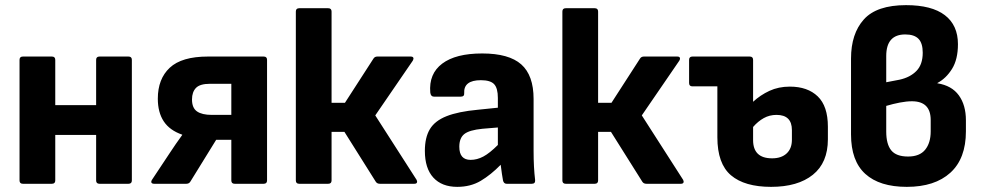

<svg xmlns="http://www.w3.org/2000/svg" viewBox="-20 -715 3825 747"><path d="M69 0Q56 0 56 -13V-482Q56 -495 69 -495H182Q195 -495 195 -482V-306H354V-482Q354 -495 367 -495H480Q493 -495 493 -482V-13Q493 0 480 0H367Q354 0 354 -13V-190H195V-13Q195 0 182 0Z M580 0Q572 0 569.5 -4Q567 -8 571 -15L640 -119Q651 -136 663.5 -154Q676 -172 689 -190V-191Q640 -208 617 -243Q594 -278 594 -331Q594 -408 640.5 -451.5Q687 -495 789 -495H1006Q1019 -495 1019 -482V-13Q1019 0 1006 0H893Q880 0 880 -13V-171H821L721 -9Q716 0 705 0ZM804 -268H880V-389H797Q758 -389 742.5 -373Q727 -357 727 -328Q727 -295 746.5 -281.5Q766 -268 804 -268Z M1601 -15Q1604 -9 1602 -4.5Q1600 0 1592 0H1458Q1447 0 1442 -8L1320 -202H1270V-13Q1270 0 1257 0H1144Q1131 0 1131 -13V-670Q1131 -683 1144 -683H1257Q1270 -683 1270 -670V-315H1322L1433 -487Q1438 -495 1448 -495H1578Q1586 -495 1588 -490.5Q1590 -486 1586 -479L1440 -266Z M1759 12Q1699 12 1666 -24Q1633 -60 1633 -128Q1633 -180 1652.5 -212.5Q1672 -245 1717.5 -263Q1763 -281 1839 -288L1917 -296V-334Q1917 -372 1902.5 -387.5Q1888 -403 1851 -403Q1783 -403 1786 -352Q1787 -339 1773 -339H1668Q1656 -339 1654 -355Q1648 -428 1700.5 -467.5Q1753 -507 1856 -507Q1960 -507 2008 -464.5Q2056 -422 2056 -330V-127Q2056 -64 2062 -14Q2063 0 2049 0H1951Q1940 0 1937 -13Q1933 -34 1928 -74Q1890 -35 1850.5 -11.5Q1811 12 1759 12ZM1767 -144Q1767 -93 1811 -93Q1836 -93 1860.5 -106Q1885 -119 1917 -151V-219L1857 -214Q1806 -209 1786.5 -193.5Q1767 -178 1767 -144Z M2638 -15Q2641 -9 2639 -4.5Q2637 0 2629 0H2495Q2484 0 2479 -8L2357 -202H2307V-13Q2307 0 2294 0H2181Q2168 0 2168 -13V-670Q2168 -683 2181 -683H2294Q2307 -683 2307 -670V-315H2359L2470 -487Q2475 -495 2485 -495H2615Q2623 -495 2625 -490.5Q2627 -486 2623 -479L2477 -266Z M2980 12Q2877 12 2824 -33Q2771 -78 2771 -181V-379H2674Q2661 -379 2661 -392V-482Q2661 -495 2674 -495H2897Q2910 -495 2910 -482V-319Q2938 -345 2973.5 -361.5Q3009 -378 3053 -378Q3122 -378 3161.5 -340Q3201 -302 3201 -222V-173Q3201 -82 3142.5 -35Q3084 12 2980 12ZM2910 -170Q2910 -99 2984 -99Q3020 -99 3040.5 -118Q3061 -137 3061 -171V-209Q3061 -268 3001 -268Q2974 -268 2951.5 -255.5Q2929 -243 2910 -221Z M3508 12Q3402 12 3346.5 -38.5Q3291 -89 3291 -192V-487Q3291 -584 3341 -639.5Q3391 -695 3505 -695Q3605 -695 3656 -656Q3707 -617 3707 -543Q3707 -484 3684 -447Q3661 -410 3627 -392V-391Q3683 -382 3710.5 -344Q3738 -306 3738 -247V-204Q3738 -98 3677.5 -43Q3617 12 3508 12ZM3428 -395 3480 -405Q3521 -414 3545.5 -439Q3570 -464 3570 -510Q3570 -547 3553.5 -564Q3537 -581 3502 -581Q3428 -581 3428 -497ZM3513 -106Q3558 -106 3579.5 -132.5Q3601 -159 3601 -204V-248Q3601 -321 3528 -321Q3507 -321 3481 -316Q3455 -311 3428 -303V-203Q3428 -154 3447.5 -130Q3467 -106 3513 -106Z"/></svg>

Font: Sofia Sans ExtraBold
Style: Regular
Weight: 800
Designer: Botio Nikoltchev, Ani Petrova
Foundry: lettersoup
Version: Version 4.101; ttfautohint (v1.8.4.7-5d5b)